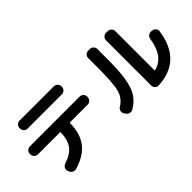

<svg xmlns="http://www.w3.org/2000/svg" viewBox="-18 -1372 2035 2035"><g transform="rotate(-45 1000.0 -354.0)"><path d="M243.2 -743.2H756.8Q780.3 -743.2 796.9 -726.6Q813.5 -710 813.5 -686.5V-679.7Q813.5 -656.2 796.9 -639.6Q780.3 -623 756.8 -623H243.2Q219.7 -623 203.1 -640.1Q186.5 -657.2 186.5 -679.7V-686.5Q186.5 -710 203.1 -726.6Q219.7 -743.2 243.2 -743.2ZM127 -352.5Q103.5 -352.5 86.9 -369.6Q70.3 -386.7 70.3 -410.2V-417Q70.3 -440.4 86.9 -456.5Q103.5 -472.7 127 -472.7H873Q896.5 -472.7 913.1 -456.5Q929.7 -440.4 929.7 -417V-410.2Q929.7 -386.7 913.1 -369.6Q896.5 -352.5 873 -352.5H612.3Q603.5 -352.5 602.5 -344.7Q600.6 -189.5 527.8 -95.2Q455.1 -1 302.7 43Q279.3 49.8 258.8 38.1Q238.3 26.4 230.5 2.9L225.6 -8.8Q218.8 -31.2 230.5 -51.3Q242.2 -71.3 263.7 -79.1Q370.1 -113.3 415.5 -175.3Q460.9 -237.3 462.9 -344.7Q462.9 -352.5 455.1 -352.5Z M1547.9 36.1Q1524.4 37.1 1508.3 20Q1492.2 2.9 1492.2 -19.5V-697.3Q1492.2 -720.7 1509.3 -736.8Q1526.4 -752.9 1548.8 -752.9H1574.2Q1597.7 -752.9 1614.3 -736.3Q1630.9 -719.7 1630.9 -697.3V-111.3Q1630.9 -103.5 1638.7 -105.5Q1721.7 -128.9 1769 -193.8Q1816.4 -258.8 1835 -377.9Q1838.9 -401.4 1857.9 -415Q1877 -428.7 1899.4 -425.8L1913.1 -423.8Q1936.5 -420.9 1951.2 -402.3Q1965.8 -383.8 1961.9 -361.3Q1906.2 19.5 1547.9 36.1ZM1089.8 -1 1078.1 -18.6Q1066.4 -38.1 1071.8 -60.1Q1077.1 -82 1096.7 -93.8Q1177.7 -143.6 1201.7 -231Q1225.6 -318.4 1225.6 -549.8V-697.3Q1225.6 -720.7 1242.2 -736.8Q1258.8 -752.9 1282.2 -752.9H1305.7Q1329.1 -752.9 1345.7 -736.3Q1362.3 -719.7 1362.3 -697.3V-549.8Q1362.3 -366.2 1344.2 -258.8Q1326.2 -151.4 1286.1 -88.4Q1246.1 -25.4 1170.9 18.6Q1149.4 30.3 1126.5 25.4Q1103.5 20.5 1089.8 -1Z"/></g></svg>

Font: Rounded Mgen+ 1mn bold
Style: Bold
Weight: 700
Designer: [Source Han Sans]
Ryoko NISHIZUKA  (kana & ideographs); Paul D. Hunt (Latin, Greek & Cyrillic); Wenlong ZHANG  (bopomofo
Version: Version 1.059.20150602